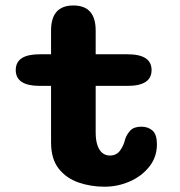

<svg xmlns="http://www.w3.org/2000/svg" viewBox="-20 -675 659 704"><path d="M125.8 -360.1Q37.7 -360.1 37.7 -418.1Q37.7 -476 125.8 -476H167.2V-563.1Q167.2 -654.9 249.1 -654.9Q330.8 -654.9 330.8 -563.1V-476H447.7Q535.8 -476 535.8 -418.1Q535.8 -360.1 447.7 -360.1H330.8V-190.1Q330.8 -161.1 337.4 -142Q343.9 -123 355.7 -113.8Q367.4 -104.7 382.9 -104.7Q407.7 -104.7 421 -124Q434.4 -143.3 438.9 -164.8Q445.2 -183.2 458.3 -196.8Q471.4 -210.5 498.3 -210.5Q523.2 -210.5 539.3 -196.2Q555.4 -181.9 555.4 -145.7Q555.4 -99.5 527.8 -64.4Q500.2 -29.3 456.2 -9.9Q412.2 9.6 363 9.6Q312.7 9.6 267.8 -5.9Q222.9 -21.4 195.1 -56.9Q167.2 -92.4 167.2 -152.7V-360.1Z"/></svg>

Font: Sono ExtraLight
Style: Regular
Weight: 200
Designer: Tyler Finck
Foundry: Tyler Finck
Version: Version 2.112